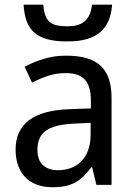

<svg xmlns="http://www.w3.org/2000/svg" viewBox="-20 -781 571 811"><path d="M387.2 0 369.1 -74.2H365.2Q349.1 -52.2 333 -36.4Q316.9 -20.5 297.9 -10.3Q278.8 0 255.4 4.9Q231.9 9.8 201.2 9.8Q167.5 9.8 139.2 0.2Q110.8 -9.3 90.1 -29.1Q69.3 -48.8 57.6 -78.9Q45.9 -108.9 45.9 -149.9Q45.9 -230 102.3 -272.9Q158.7 -315.9 273.9 -319.8L363.8 -323.2V-356.9Q363.8 -389.6 356.7 -411.6Q349.6 -433.6 336.2 -447Q322.8 -460.4 303 -466.3Q283.2 -472.2 257.8 -472.2Q217.3 -472.2 182.4 -460.4Q147.5 -448.7 115.2 -432.1L84 -499Q120.1 -518.6 164.6 -532.2Q209 -545.9 257.8 -545.9Q307.6 -545.9 344 -535.9Q380.4 -525.9 404.1 -504.2Q427.7 -482.4 439.5 -448.7Q451.2 -415 451.2 -367.2V0ZM224.1 -62Q253.9 -62 279.3 -71.3Q304.7 -80.6 323.2 -99.4Q341.8 -118.2 352.3 -146.7Q362.8 -175.3 362.8 -213.9V-262.2L293 -258.8Q249 -256.8 219.2 -249Q189.5 -241.2 171.6 -227.3Q153.8 -213.4 146 -193.6Q138.2 -173.8 138.2 -148.9Q138.2 -104 161.9 -83Q185.5 -62 224.1 -62ZM453.6 -761.2Q450.7 -723.1 438.7 -694.3Q426.8 -665.5 404.1 -645.8Q381.3 -626 346.9 -616Q312.5 -606 263.7 -606Q213.4 -606 179.2 -615.5Q145 -625 123.5 -644.5Q102.1 -664.1 92 -693.1Q82 -722.2 79.6 -761.2H162.6Q165 -733.4 171.6 -715.6Q178.2 -697.8 190.4 -687.7Q202.6 -677.7 221.2 -673.8Q239.7 -669.9 265.6 -669.9Q287.1 -669.9 304.9 -674.6Q322.8 -679.2 335.9 -689.7Q349.1 -700.2 357.4 -717.8Q365.7 -735.4 368.7 -761.2Z"/></svg>

Font: Genotype
Style: Regular
Weight: 400
Foundry: Ascender Corporation
Version: Version 1.00